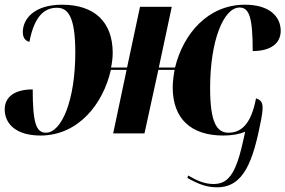

<svg xmlns="http://www.w3.org/2000/svg" viewBox="-21 -567 1213 816"><path d="M902 229C1016 229 1055 117 1089 -59C1092 -76 1095 -94 1095 -108C1095 -130 1089 -142 1067 -149C1047 -42 1006 -3 950 -3C901 -3 872 -45 872 -193C872 -396 930 -535 997 -535C1038 -535 1053 -494 1053 -350C1134 -350 1172 -386 1172 -436C1172 -496 1125 -547 1020 -547C861 -547 757 -421 723 -280H654L709 -538H574L519 -280H451C455 -299 458 -322 458 -342C458 -475 379 -547 243 -547C121 -547 76 -484 76 -431C76 -412 82 -395 104 -389C125 -499 168 -534 221 -534C270 -534 299 -492 299 -344C299 -141 241 -3 174 -3C133 -3 118 -44 118 -187C37 -187 -1 -152 -1 -102C-1 -41 47 9 151 9C312 9 418 -126 450 -270H517L460 0H593L652 -270H721C717 -248 713 -219 713 -196C713 -62 791 9 928 9C966 9 997 3 1021 -7L1010 42C979 179 945 215 886 215C847 215 813 199 779 179L775 189C823 216 857 229 902 229Z"/></svg>

Font: Noto Serif Display SemiCondensed ExtraBold
Style: Italic
Weight: 800
Width: 4
Italic angle: -12°
Designer: Monotype Design Team
Foundry: Monotype Imaging Inc.
Version: Version 2.009